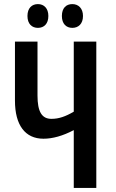

<svg xmlns="http://www.w3.org/2000/svg" viewBox="-20 -917 568 937"><path d="M114 -839C114 -800 136 -781 165 -781C195 -781 216 -801 216 -839C216 -876 195 -897 165 -897C136 -897 114 -878 114 -839ZM282 -839C282 -801 303 -781 333 -781C363 -781 385 -801 385 -839C385 -876 363 -897 333 -897C303 -897 282 -878 282 -839ZM450 0V-714H340V-372C299 -348 267 -337 231 -337C184 -337 163 -372 163 -451V-714H53V-426C53 -306 103 -240 192 -240C237 -240 287 -254 340 -282V0Z"/></svg>

Font: Noto Sans Display Condensed Medium
Style: Regular
Weight: 500
Width: 3
Designer: Monotype Design Team
Foundry: Monotype Imaging Inc.
Version: Version 1.900